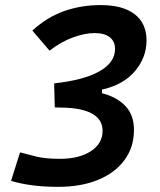

<svg xmlns="http://www.w3.org/2000/svg" viewBox="-20 -723 626 753"><path d="M208 9.8Q150.9 9.8 104.5 3.4Q58.1 -2.9 23.4 -13.7L58.6 -125.5Q86.9 -117.7 122.6 -108.9Q158.2 -100.1 214.8 -100.1Q290.5 -100.1 336.4 -130.1Q382.3 -160.2 382.3 -210Q382.3 -253.4 343.3 -276.1Q304.2 -298.8 231.4 -300.8L194.8 -301.8L192.4 -396Q309.1 -408.7 370.1 -443.4Q431.2 -478 431.2 -531.2Q431.2 -560.5 410.6 -576.9Q390.1 -593.3 351.1 -593.3Q313 -593.3 266.6 -576.4Q220.2 -559.6 174.3 -524.4L106.9 -603Q163.6 -655.3 230.7 -679.2Q297.9 -703.1 374.5 -703.1Q461.9 -703.1 508.3 -667.2Q554.7 -631.3 554.7 -564Q554.7 -498 509.5 -444.3Q464.4 -390.6 379.9 -371.6V-357.4Q438 -342.8 471.7 -307.4Q505.4 -272 505.4 -213.9Q505.4 -146 468.5 -95.7Q431.6 -45.4 365 -17.8Q298.3 9.8 208 9.8Z"/></svg>

Font: Cascadia Code PL SemiBold
Style: Italic
Weight: 600
Italic angle: -10°
Monospace: yes
Designer: Aaron Bell
Foundry: Saja Typeworks
Version: Version 2404.023; ttfautohint (v1.8.4)